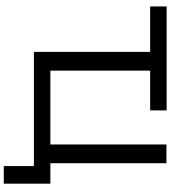

<svg xmlns="http://www.w3.org/2000/svg" viewBox="37 -777 900 1014"><g transform="rotate(90 487.0 -270.0)"><path d="M950 -86H842V-699H743V-86H353V-613H563V-700H14V-613H254V1H857V160H950Z"/></g></svg>

Font: Rookery
Style: Regular
Weight: 400
Designer: Ryan Kimball / Julieta Ulanovsky
Foundry: Motorola Mobility LLC.
Version: Version 1.0